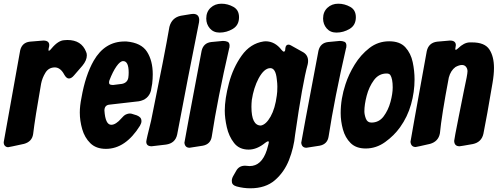

<svg xmlns="http://www.w3.org/2000/svg" viewBox="-53 -797 2696 1037"><path d="M-9 -2Q-19 -2 -26 -9Q-33 -16 -33 -29Q-33 -32 56 -525Q66 -567 108 -572L181 -578Q213 -578 213 -553L212 -544L210 -537L209 -527Q209 -524 209.5 -523.5Q210 -523 211 -523Q216 -523 226 -536Q262 -579 295 -580L311 -581Q387 -581 412 -517Q416 -509 416 -498Q416 -471 392 -442L347 -390Q333 -373 319 -373Q306 -373 294 -394Q274 -432 244 -433Q210 -433 192.5 -404.5Q175 -376 169 -345Q136 -158 126 -73Q120 -32 77 -20Q-5 -2 -9 -2Z M519 7Q466 7 435 -23.5Q404 -54 391 -99.5Q378 -145 378 -189Q378 -225 387 -269Q408 -390 453 -469Q513 -573 620 -573H630Q710 -566 741 -517.5Q772 -469 772 -396Q772 -371 769 -345L762 -306Q748 -259 697 -250L540 -232Q511 -230 511 -200Q516 -123 548 -123Q561 -123 575 -132.5Q589 -142 599 -154Q616 -174 627.5 -179Q639 -184 648 -184Q653 -184 657 -183Q661 -182 686 -174Q698 -169 704.5 -162Q711 -155 711 -142Q711 -132 703 -118Q625 7 519 7ZM558 -338 606 -344Q635 -350 640 -377Q642 -391 642 -405Q642 -467 612 -467Q596 -467 576 -438.5Q556 -410 538 -363Q536 -357 536 -352Q536 -342 543 -340Q550 -338 558 -338Z M766 -7Q737 -7 737 -32Q737 -41 763 -145Q838 -511 862 -652Q875 -702 924 -712L979 -721L990 -722Q1022 -722 1023 -690L1022 -677Q961 -374 904 -71Q894 -23 843 -16Z M1133 -621Q1100 -621 1080.5 -643.5Q1061 -666 1061 -697Q1061 -733 1084.5 -755Q1108 -777 1143 -777Q1177 -777 1207.5 -760Q1238 -743 1238 -704Q1238 -661 1204.5 -641Q1171 -621 1133 -621ZM971 1Q946 1 943 -26Q943 -32 1036 -523Q1046 -565 1088 -570L1151 -576Q1165 -576 1176 -571.5Q1187 -567 1187 -550L1186 -539L1185 -537Q1122 -263 1091 -61Q1085 -18 1042 -10Z M1299 220Q1262 220 1225 210Q1212 206 1206.5 200.5Q1201 195 1200 189.5Q1199 184 1199 180V179Q1199 167 1207 153Q1215 139 1223 125Q1238 98 1271 98L1295 100Q1360 100 1388 14Q1399 -24 1399 -28Q1399 -34 1395 -34Q1391 -34 1380 -26Q1335 11 1290 11Q1239 11 1211 -25Q1183 -61 1172 -110Q1161 -159 1161 -199Q1161 -263 1183.5 -347.5Q1206 -432 1252.5 -497Q1299 -562 1370 -573L1381 -574Q1432 -574 1468 -527Q1476 -518 1480 -518Q1488 -518 1488 -535Q1490 -556 1505 -556Q1511 -556 1518 -552L1586 -514Q1611 -498 1611 -468Q1611 -459 1609 -450Q1581 -349 1541 -70Q1534 1 1508 67Q1482 133 1431.5 176.5Q1381 220 1299 220ZM1356 -119Q1384 -124 1408.5 -167.5Q1433 -211 1442 -281Q1445 -298 1445 -330Q1445 -346 1442 -369Q1436 -429 1407 -429Q1374 -429 1344 -374Q1317 -323 1307 -257Q1305 -237 1305 -220Q1305 -119 1356 -119Z M1764 -621Q1731 -621 1711.5 -643.5Q1692 -666 1692 -697Q1692 -733 1715.5 -755Q1739 -777 1774 -777Q1808 -777 1838.5 -760Q1869 -743 1869 -704Q1869 -661 1835.5 -641Q1802 -621 1764 -621ZM1602 1Q1577 1 1574 -26Q1574 -32 1667 -523Q1677 -565 1719 -570L1782 -576Q1796 -576 1807 -571.5Q1818 -567 1818 -550L1817 -539L1816 -537Q1753 -263 1722 -61Q1716 -18 1673 -10Z M1922 5Q1870 5 1840.5 -24.5Q1811 -54 1799 -98.5Q1787 -143 1787 -186Q1787 -264 1813 -342Q1830 -395 1862.5 -448Q1895 -501 1942 -537.5Q1989 -574 2049 -574Q2107 -574 2136.5 -541.5Q2166 -509 2176 -461.5Q2186 -414 2186 -368Q2186 -300 2167 -233Q2148 -166 2108 -110Q2076 -65 2027.5 -30Q1979 5 1922 5ZM1953 -135Q1994 -135 2019 -168.5Q2044 -202 2056 -246.5Q2068 -291 2068 -325Q2068 -372 2055 -392Q2049 -400 2035 -400Q1993 -400 1966.5 -364Q1940 -328 1927.5 -280Q1915 -232 1915 -196Q1915 -178 1923 -156.5Q1931 -135 1953 -135Z M2192 -3Q2167 -3 2164 -31Q2164 -36 2252 -521Q2262 -566 2308 -572L2377 -578Q2409 -578 2409 -553Q2409 -549 2407.5 -542.5Q2406 -536 2406 -533Q2406 -528 2408 -528Q2413 -528 2421 -536Q2453 -567 2483 -568H2497Q2565 -568 2590 -530Q2615 -492 2615 -430Q2615 -394 2607 -348Q2576 -164 2558 -75Q2548 -29 2501 -19Q2434 -7 2429 -7Q2401 -7 2400 -36Q2400 -43 2425 -169L2453 -309Q2472 -395 2472 -412Q2472 -426 2464 -436Q2456 -446 2442 -446Q2427 -446 2407 -435Q2381 -416 2371 -378Q2332 -173 2323 -77Q2315 -33 2270 -20Q2196 -3 2192 -3Z"/></svg>

Font: Bangerz
Style: Bold
Weight: 700
Designer: vernon adams
Foundry: Vernon Adams
Version: Version 2.10;February 7, 2025;FontCreator 13.0.0.2683 64-bit